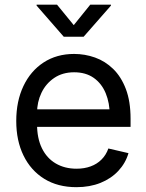

<svg xmlns="http://www.w3.org/2000/svg" viewBox="-20 -775 615 807"><path d="M301.3 11.7Q222.7 11.7 166 -23.4Q109.4 -58.6 78.9 -121.1Q48.3 -183.6 48.3 -266.6Q48.3 -349.6 78.4 -413.1Q108.4 -476.6 163.3 -512.5Q218.3 -548.3 291.5 -548.3Q336.9 -548.3 379.4 -533.2Q421.9 -518.1 455.6 -485.4Q489.3 -452.6 509 -400.9Q528.8 -349.1 528.8 -275.9V-241.7H105V-315.4H481.9L441.4 -288.6Q441.4 -341.8 424.3 -383.1Q407.2 -424.3 373.8 -447.8Q340.3 -471.2 291.5 -471.2Q243.2 -471.2 208 -447.5Q172.9 -423.8 154.3 -385Q135.7 -346.2 135.7 -300.3V-253.4Q135.7 -193.8 156.2 -151.9Q176.8 -109.9 214.4 -87.9Q252 -65.9 301.8 -65.9Q334.5 -65.9 361.1 -75.7Q387.7 -85.4 406.7 -104.5Q425.8 -123.5 435.5 -150.9L520 -131.3Q507.8 -89.4 477.5 -56.9Q447.3 -24.4 402.3 -6.3Q357.4 11.7 301.3 11.7ZM219.7 -755.4 290 -669.4 359.4 -755.4H446.3V-751.5L331.5 -620.6H248L133.8 -751.5V-755.4Z"/></svg>

Font: Inter 17pt
Style: Regular
Weight: 400
Version: Version 4.001;git-66647c0bb